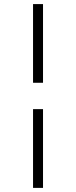

<svg xmlns="http://www.w3.org/2000/svg" viewBox="-20 -728 372 939"><path d="M141.6 190.9V-194.3H190.4V190.9ZM141.6 -323.2V-708H190.4V-323.2Z"/></svg>

Font: Doulos SIL Cyr
Style: Regular
Weight: 400
Designer: Walt Agee, Victor Gaultney, Peter Martin, Debbi Hosken, Becca Hirsbrunner
Foundry: SIL International
Version: Version 5.000